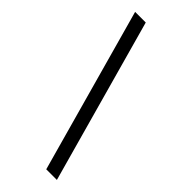

<svg xmlns="http://www.w3.org/2000/svg" viewBox="-292 -839 1022 1022"><g transform="rotate(45 219.0 -328.5)"><path d="M50 -792H130L388 135H308Z"/></g></svg>

Font: Noto Sans Bengali SemiCondensed
Style: Regular
Weight: 400
Width: 4
Designer: Jelle Bosma - Monotype Design Team
Foundry: Monotype Imaging Inc.
Version: Version 2.003